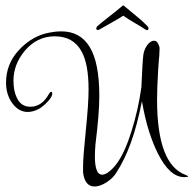

<svg xmlns="http://www.w3.org/2000/svg" viewBox="-20 -631 704 698"><path d="M324 47Q291 47 283 3Q282 -1 282 -4.5Q282 -8 282 -12V-27Q282 -44 284.5 -76Q287 -108 292 -157Q297 -206 299.5 -243Q302 -280 302 -306Q302 -399 276 -445Q246 -499 179 -499Q114 -499 69 -445Q29 -396 29 -338Q29 -300 41 -276Q56 -243 90 -243Q104 -243 113 -247Q138 -255 157 -288Q162 -297 166 -297Q170 -297 170 -292Q170 -282 161 -270.5Q152 -259 141 -249.5Q130 -240 123 -236Q101 -224 81 -224Q49 -224 26 -254Q2 -286 2 -330Q2 -398 47 -447Q88 -493 144 -509Q161 -513 175 -515Q189 -517 203 -517Q272 -517 306.5 -459.5Q341 -402 341 -283Q341 -249 337.5 -205.5Q334 -162 327 -106Q326 -94 325.5 -83Q325 -72 325 -61Q325 -31 331 -14Q337 4 352 4Q367 4 389 -18Q428 -57 458 -154Q482 -229 494 -314Q496 -356 497.5 -385Q499 -414 501 -431Q504 -452 516 -468Q528 -483 540 -483Q553 -483 559 -462L560 -458V-451L559 -428Q558 -418 557 -405.5Q556 -393 555 -377Q553 -345 552 -318Q551 -291 551 -268Q551 -33 655 5Q664 9 664 10Q664 13 650 13Q597 13 554 -73Q536 -109 521.5 -154.5Q507 -200 496 -263Q478 -173 455.5 -111.5Q433 -50 404 -5Q392 16 367 32Q343 47 324 47ZM335 -522Q330 -522 330 -528Q330 -532 334 -536Q354 -553 381 -574Q408 -595 423 -608Q426 -611 428 -611Q430 -611 433 -608Q448 -595 473.5 -574.5Q499 -554 516 -536Q520 -532 520 -527Q520 -524 517 -522Q514 -520 508 -524Q495 -533 471.5 -546.5Q448 -560 428 -574Q408 -561 383.5 -547.5Q359 -534 342 -524Q339 -522 335 -522Z"/></svg>

Font: Puppies Play
Style: Regular
Weight: 400
Designer: Robert E. Leuschke
Foundry: Robert E. Leuschke
Version: Version 1.010; ttfautohint (v1.8.3)